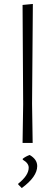

<svg xmlns="http://www.w3.org/2000/svg" viewBox="-20 -722 279 970"><path d="M146 -702 142 -198 145 0H94L97 -195L94 -697ZM130 61Q168 83 168 117Q168 171 90 228L72 210V206Q125 164 125 125Q125 102 95 85V80Q110 68 130 61Z"/></svg>

Font: Alegreya Sans SC Light
Style: Regular
Weight: 300
Designer: Juan Pablo del Peral
Foundry: Huerta Tipografica
Version: Version 2.007